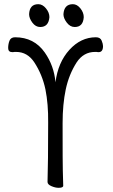

<svg xmlns="http://www.w3.org/2000/svg" viewBox="-20 -888 540 917"><path d="M197 -461Q182 -532 144 -590Q111 -640 57 -640Q53 -640 49.5 -640Q46 -640 42 -639H39Q19 -639 19 -658.5Q19 -678 25.5 -694Q32 -710 52 -710Q143 -710 194 -637Q238 -574 245 -495Q257 -590 311.5 -650Q366 -710 438 -710Q459 -710 465.5 -694Q472 -678 472 -668Q472 -639 451 -639H448Q444 -640 441 -640Q438 -640 434 -640Q379 -640 346 -590Q309 -532 294 -461Q279 -390 279 -300Q279 -95 280 -74Q282 -25 282 -1Q282 9 260 9Q244 9 225.5 1Q207 -7 207 -19Q210 -108 210 -303Q211 -391 197 -461ZM172 -759Q150 -759 134.5 -780Q119 -801 119 -820Q121 -868 163 -868Q183 -868 199.5 -848Q216 -828 216 -806Q212 -759 172 -759ZM337 -759Q315 -759 299 -780Q283 -801 283 -820Q286 -868 328 -868Q348 -868 364 -848Q380 -828 380 -806Q377 -759 337 -759Z"/></svg>

Font: Moon Stars Kai T HW
Style: Regular
Weight: 400
Designer: GuiWonder
Version: Version 1.101